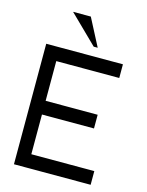

<svg xmlns="http://www.w3.org/2000/svg" viewBox="-125 -916 757 992"><g transform="rotate(15 254.0 -420.0)"><path d="M459 0H48.8V-644.5H459V-571.3H122.1V-358.9H400.4V-285.6H122.1V-73.2H459ZM311 -693.4H289.6L140.1 -839.8H234.9Z"/></g></svg>

Font: Catrinity
Style: Regular
Weight: 400
Designer: Alexander Lange
Foundry: High-Logic / Made with FontCreator
Version: Version 2.090;May 20, 2024;FontCreator 15.0.0.2974 64-bit